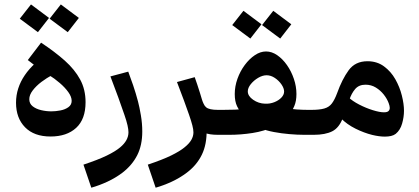

<svg xmlns="http://www.w3.org/2000/svg" viewBox="-20 -620 1927 883"><path d="M212.4 7.8Q136.7 7.8 95.2 -34.7Q53.7 -77.1 53.7 -147.5Q53.7 -182.1 64 -213.6Q74.2 -245.1 93.8 -273.9Q113.3 -302.7 141.6 -328.6L220.2 -274.4Q194.8 -261.7 170.7 -243.4Q146.5 -225.1 130.6 -204.3Q114.7 -183.6 114.7 -163.6Q114.7 -143.6 130.1 -131.3Q145.5 -119.1 168.9 -113.5Q192.4 -107.9 216.3 -107.9Q236.3 -107.9 257.8 -112.1Q279.3 -116.2 294.4 -127Q309.6 -137.7 309.6 -156.2Q309.6 -174.8 294.2 -196.3Q278.8 -217.8 254.6 -238.5Q230.5 -259.3 205.1 -274.9L141.6 -317.9L107.9 -343.8L168.9 -423.8Q232.4 -381.8 278.1 -341.1Q323.7 -300.3 348.6 -254.4Q373.5 -208.5 373.5 -149.9Q373.5 -71.8 330.3 -32Q287.1 7.8 212.4 7.8ZM291.6 -472 208.2 -534 259.7 -599.6 342.7 -537.6ZM154.4 -472 71 -534 122.5 -599.6 205.5 -537.6Z M399.9 243.2 363.8 137.2Q430.2 115.2 470.5 95.7Q510.7 76.2 532.7 57.6Q570.8 25.9 570.8 -11.7Q570.8 -24.4 566.4 -43.9Q562 -63.5 552.2 -91.8Q541 -125.5 523.9 -172.1Q506.8 -218.8 487.8 -268.6L569.8 -290.5Q579.6 -265.1 592.3 -227.8Q605 -190.4 614.7 -153.3Q621.6 -127.4 627.9 -89.8Q634.3 -52.2 634.3 -15.1Q634.3 47.9 611.1 93.8Q587.9 139.6 543 174.3Q511.2 198.2 473.9 215.6Q436.5 232.9 399.9 243.2Z M982.4 -114.7V0Q962.4 0 946.8 -2.4Q931.2 -4.9 918.5 -9.8L930.2 -22.9Q931.6 43.5 908.4 91.3Q885.3 139.2 838.9 174.3Q807.1 198.2 769.8 215.6Q732.4 232.9 695.8 243.2L659.7 137.2Q728 114.3 767.3 95Q806.6 75.7 828.1 58.1Q850.1 40.5 859.9 23.4Q869.6 6.3 869.6 -11.2Q869.6 -24.4 864.5 -43.9Q859.4 -63.5 849.6 -91.8Q841.3 -115.7 826.2 -157.2Q811 -198.7 793.9 -242.7L875.5 -265.1Q880.4 -252.4 887.2 -231.2Q894 -210 899.4 -193.4Q906.2 -170.9 908.9 -161.9Q911.6 -152.8 916.5 -142.6Q921.4 -131.8 928.2 -126.5Q941.9 -114.7 982.4 -114.7ZM982.4 0V-114.7Q1002 -114.7 1010.5 -101.8Q1019 -88.9 1019 -56.2Q1019 -26.4 1009.8 -13.2Q1000.5 0 982.4 0Z M982.4 0V-114.7H1004.4Q1037.1 -114.7 1061.5 -115.7Q1085.9 -116.7 1104.5 -119.6L1094.7 -96.2Q1081.1 -109.4 1070.3 -131.3Q1059.6 -153.3 1059.6 -187.5Q1059.6 -222.7 1072 -257.6Q1084.5 -292.5 1105.5 -320.8Q1126.5 -349.1 1151.9 -366.2Q1177.2 -383.3 1203.6 -383.3Q1230 -383.3 1254.9 -366.2Q1279.8 -349.1 1299.8 -320.6Q1319.8 -292 1331.5 -257.3Q1343.3 -222.7 1343.3 -187.5Q1343.3 -155.3 1333.7 -132.8Q1324.2 -110.4 1312.5 -96.2L1287.6 -124.5Q1317.9 -118.2 1345.5 -116.5Q1373 -114.7 1397 -114.7V0H1378.9Q1347.7 0 1310.8 -3.2Q1273.9 -6.3 1239.3 -12.9Q1204.6 -19.5 1179.2 -29.8L1241.2 -38.1Q1194.8 -16.6 1141.1 -8.3Q1087.4 0 1035.6 0ZM1199.2 -143.1Q1221.2 -142.1 1241.2 -149.9Q1261.2 -157.7 1273.9 -170.9Q1286.6 -184.1 1286.6 -199.2Q1286.6 -213.9 1274.7 -231.4Q1262.7 -249 1244.1 -261.5Q1225.6 -273.9 1206.1 -273.9Q1187.5 -273.9 1167.2 -262Q1147 -250 1133.3 -232.9Q1119.6 -215.8 1119.6 -199.7Q1119.6 -178.2 1144.3 -161.1Q1168.9 -144 1199.2 -143.1ZM982.4 0Q964.4 0 955.1 -13.2Q945.8 -26.4 945.8 -56.2Q945.8 -88.9 954.3 -101.8Q962.9 -114.7 982.4 -114.7ZM1397 0V-114.7Q1416.5 -114.7 1425 -101.8Q1433.6 -88.9 1433.6 -56.2Q1433.6 -26.4 1424.3 -13.2Q1415 0 1397 0ZM1268.7 -442.7 1185.2 -504.7 1236.7 -570.3 1319.7 -508.3ZM1131.4 -442.7 1048 -504.7 1099.5 -570.3 1182.5 -508.3Z M1749.5 8.3Q1724.6 8.3 1691.9 0.5Q1654.3 -8.8 1615 -28.3Q1575.7 -47.9 1548.3 -75.7L1582 -173.3Q1600.6 -155.3 1631.8 -139.2Q1663.1 -123 1694.6 -113.3Q1726.1 -103.5 1745.6 -103.5Q1760.7 -103.5 1766.6 -109.1Q1772.5 -114.7 1772.5 -124Q1772.5 -132.3 1767.6 -145.5Q1760.3 -165.5 1744.9 -185.1Q1729.5 -204.6 1708.3 -217.5Q1687 -230.5 1661.1 -230.5Q1630.4 -230.5 1613.3 -210.4Q1596.2 -190.4 1586.4 -160.2L1557.1 -78.6Q1540 -32.2 1507.8 -16.1Q1475.6 0 1423.3 0H1397V-114.7H1411.6Q1449.7 -114.7 1471.7 -121.1Q1493.7 -127.4 1506.3 -144.3Q1519 -161.1 1530.3 -191.4Q1553.2 -255.4 1583.5 -296.9Q1613.8 -338.4 1669.9 -338.4Q1713.9 -338.4 1745.8 -314.9Q1777.8 -291.5 1798.1 -255.6Q1818.4 -219.7 1828.1 -180.7Q1837.9 -141.6 1837.9 -110.8Q1837.9 -82 1829.3 -51.8Q1820.8 -21.5 1799.8 -4.4Q1791 2.4 1778.1 5.4Q1765.1 8.3 1749.5 8.3ZM1397 0Q1378.9 0 1369.6 -13.2Q1360.4 -26.4 1360.4 -56.2Q1360.4 -88.9 1368.9 -101.8Q1377.4 -114.7 1397 -114.7Z"/></svg>

Font: Markazi Text
Style: Regular
Weight: 400
Designer: Borna Izadpanah (Arabic designer), Fiona Ross (Arabic design director) and Florian Runge (Latin designer)
Foundry: Borna Izadpanah and Florian Runge
Version: Version 1.000